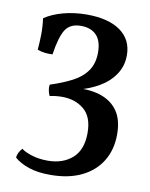

<svg xmlns="http://www.w3.org/2000/svg" viewBox="-82 -527 655 837"><g transform="rotate(10 246.0 -109.0)"><path d="M198 249Q141 249 102 235.5Q63 222 39 201Q39 190 44.5 179Q50 168 59 158Q74 170 105.5 180Q137 190 176 190Q243 190 285 153Q327 116 327 41Q327 -30 288 -62.5Q249 -95 191 -95Q163 -95 136 -89Q130 -102 128 -115Q126 -128 128 -138Q184 -156 225 -177.5Q266 -199 288.5 -231.5Q311 -264 311 -312Q311 -364 286.5 -389Q262 -414 218 -414Q171 -414 150 -382Q129 -350 117 -270Q100 -269 82.5 -271Q65 -273 50 -279Q53 -312 53.5 -347Q54 -382 49 -418Q83 -441 131.5 -454Q180 -467 235 -467Q331 -467 384 -429Q437 -391 437 -322Q437 -274 411.5 -236.5Q386 -199 343.5 -174.5Q301 -150 248 -137V-144Q311 -148 357.5 -131Q404 -114 429.5 -76Q455 -38 455 25Q455 92 424.5 142.5Q394 193 336.5 221Q279 249 198 249Z"/></g></svg>

Font: Vollkorn SemiBold
Style: Regular
Weight: 600
Designer: Friedrich Althausen
Foundry: Friedrich Althausen
Version: Version 5.000